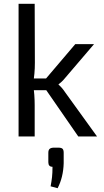

<svg xmlns="http://www.w3.org/2000/svg" viewBox="-20 -720 549 1013"><path d="M476 -487 323 -308Q316 -299 306 -289.5Q296 -280 289 -275V-273Q296 -268 306 -256.5Q316 -245 323 -234L492 0H393L200 -279L377 -487ZM163 -700 164 -389Q164 -358 161.5 -331.5Q159 -305 154 -276Q159 -248 161 -220Q163 -192 163 -166V0H78V-700ZM246 -306V-244H133V-306ZM287 59Q304 59 310 65Q316 71 316 86V141Q315 178 307 211Q299 244 284 273L247 263Q252 237 254.5 214.5Q257 192 257 160Q235 160 235 136V86Q235 71 242.5 65Q250 59 265 59Z"/></svg>

Font: Exo 2
Style: Regular
Weight: 400
Designer: Natanael Gama
Foundry: Natanael Gama
Version: Version 2.010